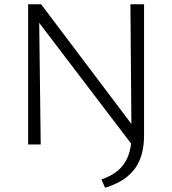

<svg xmlns="http://www.w3.org/2000/svg" viewBox="-20 -678 808 901"><path d="M600 2 134 -610 135 -658H173L627 -56ZM112 0V-658H163L171 0ZM473 203 456 164Q501 149 532.5 123Q564 97 580.5 56.5Q597 16 597 -44L592 -658H656V-44Q656 11 643 52.5Q630 94 605 123.5Q580 153 546.5 172Q513 191 473 203Z"/></svg>

Font: Ysabeau Office Light
Style: Regular
Weight: 300
Designer: Christian Thalmann (Catharsis Fonts)
Version: Version 2.001;gftools[0.9.30]; featfreeze: tnum,lnum,ss02